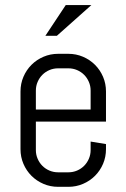

<svg xmlns="http://www.w3.org/2000/svg" viewBox="-20 -720 494 750"><path d="M394 -137.2Q394 -106.9 382.6 -80.1Q371.1 -53.2 351.1 -33.2Q331.1 -13.2 304.2 -1.7Q277.3 9.8 247.1 9.8H207Q176.8 9.8 149.9 -1.7Q123 -13.2 103 -33.2Q83 -53.2 71.5 -80.1Q60.1 -106.9 60.1 -137.2V-362.8Q60.1 -393.1 71.5 -419.9Q83 -446.8 103 -466.8Q123 -486.8 149.9 -498.3Q176.8 -509.8 207 -509.8H247.1Q277.3 -509.8 304.2 -498.3Q331.1 -486.8 351.1 -466.8Q371.1 -446.8 382.6 -419.9Q394 -393.1 394 -362.8V-245.1H120.1V-133.8Q120.1 -115.7 127 -99.9Q133.8 -84 145.5 -72.3Q157.2 -60.5 173.1 -53.7Q189 -46.9 207 -46.9H247.1Q265.1 -46.9 281 -53.7Q296.9 -60.5 308.6 -72.3Q320.3 -84 327.1 -99.9Q334 -115.7 334 -133.8V-167L394 -157.2V-137.2ZM334 -366.2Q334 -384.3 327.1 -400.1Q320.3 -416 308.6 -427.7Q296.9 -439.5 281 -446.3Q265.1 -453.1 247.1 -453.1H207Q189 -453.1 173.1 -446.3Q157.2 -439.5 145.5 -427.7Q133.8 -416 127 -400.1Q120.1 -384.3 120.1 -366.2V-292H334ZM202.1 -580.1H157.2L236.8 -700.2H336.9Z"/></svg>

Font: Abel
Style: Regular
Weight: 400
Designer: Matthew Desmond
Foundry: Matthew Desmond
Version: Version 1.003